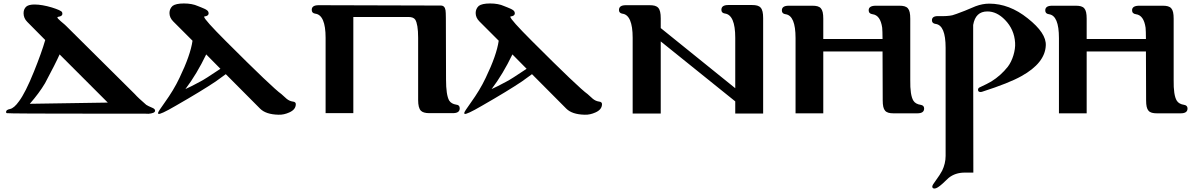

<svg xmlns="http://www.w3.org/2000/svg" viewBox="-20 -653 6884 1108"><path d="M875 -14C875 -21 870 -26 861 -30C842 -38 830 -44 824 -48C793 -75 771 -95 758 -110L362 -503C361 -505 350 -514 330 -531C317 -542 311 -549 311 -553C311 -554 313 -555 316 -556C332 -558 340 -564 340 -573C340 -576 339 -580 338 -583C334 -590 314 -599 279 -610C242 -621 208 -627 179 -627C158 -627 142 -623 133 -616C122 -607 116 -594 116 -577C116 -558 123 -541 137 -527L241 -422C227 -373 205 -312 176 -240C143 -158 114 -101 90 -69C71 -42 53 -27 38 -24C23 -21 15 -16 15 -7C15 -4 16 -1 19 0C22 2 213 3 593 3H769C816 3 838 3 834 4C861 2 875 -4 875 -14ZM152 -54C187 -94 217 -134 240 -173C281 -250 309 -305 324 -339L602 -61Z M1587 9C1608 10 1629 5 1649 -4C1674 -15 1686 -30 1687 -50C1688 -60 1682 -66 1669 -67C1656 -69 1645 -74 1634 -83L1604 -110C1571 -133 1464 -235 1284 -415C1200 -499 1158 -546 1158 -556C1158 -557 1159 -558 1160 -558C1176 -560 1184 -566 1184 -576C1184 -579 1183 -582 1182 -585C1177 -598 1149 -607 1122 -618C1100 -628 1073 -633 1041 -633C1010 -633 988 -628 976 -619C964 -608 958 -594 958 -578C958 -560 965 -544 980 -529L1091 -418C1083 -362 1058 -291 1016 -204C993 -155 964 -108 931 -62C905 -26 892 -6 892 -1C892 1 893 3 894 4C900 8 933 -7 993 -42C1096 -101 1173 -148 1225 -183C1246 -198 1266 -212 1283 -225L1481 -26C1503 -4 1538 8 1587 9ZM1252 -256C1191 -215 1153 -191 1137 -183C1100 -163 1071 -148 1050 -139C1094 -197 1134 -264 1170 -339Z M2613 -49C2594 -52 2580 -60 2572 -73C2560 -94 2554 -135 2554 -194L2553 -549C2553 -572 2552 -587 2551 -594C2548 -612 2539 -621 2524 -621L1819 -623C1792 -623 1779 -614 1779 -596C1779 -583 1786 -576 1800 -574C1839 -569 1859 -522 1859 -435V0H2019V-555H2337C2356 -555 2369 -550 2376 -540C2387 -523 2393 -488 2393 -435V-76C2393 -46 2398 -25 2409 -14C2418 -5 2434 0 2457 0H2593C2620 0 2633 -9 2633 -28C2633 -41 2626 -48 2613 -49Z M3354 9C3375 10 3396 5 3416 -4C3441 -15 3453 -30 3454 -50C3455 -60 3449 -66 3436 -67C3423 -69 3412 -74 3401 -83L3371 -110C3338 -133 3231 -235 3051 -415C2967 -499 2925 -546 2925 -556C2925 -557 2926 -558 2927 -558C2943 -560 2951 -566 2951 -576C2951 -579 2950 -582 2949 -585C2944 -598 2916 -607 2889 -618C2867 -628 2840 -633 2808 -633C2777 -633 2755 -628 2743 -619C2731 -608 2725 -594 2725 -578C2725 -560 2732 -544 2747 -529L2858 -418C2850 -362 2825 -291 2783 -204C2760 -155 2731 -108 2698 -62C2672 -26 2659 -6 2659 -1C2659 1 2660 3 2661 4C2667 8 2700 -7 2760 -42C2863 -101 2940 -148 2992 -183C3013 -198 3033 -212 3050 -225L3248 -26C3270 -4 3305 8 3354 9ZM3019 -256C2958 -215 2920 -191 2904 -183C2867 -163 2838 -148 2817 -139C2861 -197 2901 -264 2937 -339Z M4384 -548C4384 -609 4367 -624 4320 -624H4183C4156 -624 4143 -615 4143 -596C4143 -584 4150 -577 4163 -575C4203 -570 4223 -523 4223 -435V-144L3793 -491V-547C3793 -608 3776 -623 3729 -623H3592C3565 -623 3552 -614 3552 -595C3552 -583 3559 -576 3572 -574C3611 -569 3631 -522 3631 -435V2H3793V-414L4223 -68V2H4384Z M5293 -48C5273 -51 5259 -59 5251 -72C5238 -93 5232 -133 5233 -192V-314V-545C5233 -605 5217 -620 5170 -620H5034C5007 -620 4993 -611 4993 -594C4993 -581 5000 -573 5015 -571C5046 -567 5064 -541 5071 -493C5072 -481 5073 -459 5073 -428H4731V-545C4731 -605 4715 -620 4668 -620H4532C4505 -620 4492 -611 4492 -593C4492 -580 4499 -573 4513 -571C4552 -566 4571 -520 4571 -433V1H4731V-356H5073L5074 -74C5074 -14 5090 1 5137 1H5273C5300 1 5313 -8 5313 -27C5313 -39 5306 -46 5293 -48Z M6015 -390C6018 -438 5983 -490 5911 -547C5840 -604 5766 -632 5689 -632C5663 -632 5637 -627 5610 -617L5548 -591C5509 -576 5485 -567 5476 -565C5459 -561 5432 -559 5397 -560C5371 -561 5358 -553 5358 -536C5358 -524 5365 -517 5379 -515C5418 -510 5437 -464 5437 -377V247C5437 276 5430 305 5417 332C5409 347 5397 366 5380 389C5367 406 5360 418 5360 423C5360 431 5364 435 5373 435C5383 435 5398 426 5419 407L5454 374C5480 353 5511 343 5548 343H5597L5596 -383V-509C5605 -561 5632 -587 5678 -587C5714 -587 5748 -571 5780 -538C5815 -502 5835 -458 5838 -406C5841 -362 5823 -303 5796 -268C5769 -234 5738 -206 5701 -183C5686 -174 5664 -163 5636 -150C5628 -147 5624 -142 5624 -135C5624 -126 5629 -122 5639 -122C5642 -122 5646 -123 5649 -124C5752 -157 5827 -187 5875 -214C5965 -264 6012 -323 6015 -390Z M6813 -48C6793 -51 6779 -59 6771 -72C6758 -93 6752 -133 6753 -192V-314V-545C6753 -605 6737 -620 6690 -620H6554C6527 -620 6513 -611 6513 -594C6513 -581 6520 -573 6535 -571C6566 -567 6584 -541 6591 -493C6592 -481 6593 -459 6593 -428H6251V-545C6251 -605 6235 -620 6188 -620H6052C6025 -620 6012 -611 6012 -593C6012 -580 6019 -573 6033 -571C6072 -566 6091 -520 6091 -433V1H6251V-356H6593L6594 -74C6594 -14 6610 1 6657 1H6793C6820 1 6833 -8 6833 -27C6833 -39 6826 -46 6813 -48Z"/></svg>

Font: GFS Jackson
Style: Regular
Weight: 400
Designer: George Matthiopoulos
Foundry: George Matthiopoulos
Version: Version 1.0